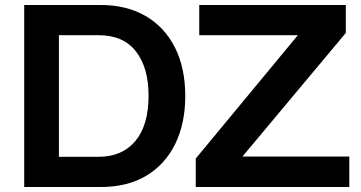

<svg xmlns="http://www.w3.org/2000/svg" viewBox="-20 -749 1445 769"><path d="M77 0V-729H383Q487 -729 563 -685Q639 -641 680.5 -559Q722 -477 722 -364Q722 -255 682 -173Q642 -91 566.5 -45.5Q491 0 383 0ZM375 -608H216V-121H375Q469 -121 522 -184Q575 -247 575 -366Q575 -478 524.5 -543Q474 -608 375 -608ZM764 0V-114L1173 -608H778V-729H1365V-617L951 -122H1379V0Z"/></svg>

Font: BDO Grotesk DemiBold
Style: Regular
Weight: 600
Designer: Deni Anggara
Foundry: Lokal Container
Version: Version 2.000